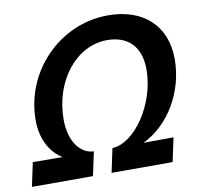

<svg xmlns="http://www.w3.org/2000/svg" viewBox="-90 -810 929 895"><g transform="rotate(-10 374.0 -363.0)"><path d="M-10 0H279L303 -113C235 -116 190 -185 190 -283C190 -466 307 -613 453 -613C554 -613 611 -553 611 -446C611 -286 499 -118 391 -113L367 0H656L680 -113L538 -112C663 -172 749 -316 749 -472C749 -629 645 -726 477 -726C250 -726 61 -535 61 -303C61 -216 96 -148 155 -112L14 -113Z"/></g></svg>

Font: Geist SemiBold
Style: Italic
Weight: 600
Italic angle: -12°
Designer: Basement.studio, Andrés Briganti, Mateo Zaragoza
Foundry: Basement.studio, Vercel, Andrés Briganti, Guido Ferreyra, Mateo Zaragoza
Version: Version 1.500